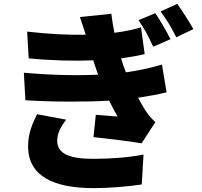

<svg xmlns="http://www.w3.org/2000/svg" viewBox="-20 -894 1040 990"><path d="M781 -826 694 -790C726 -744 743 -711 770 -653L859 -692C841 -729 806 -789 781 -826ZM894 -874 808 -835C841 -790 860 -759 889 -702L977 -744C957 -780 920 -838 894 -874ZM103 -519 111 -377C260 -368 420 -368 543 -375C556 -348 570 -321 586 -293C558 -295 509 -299 474 -302L462 -187C537 -179 654 -165 710 -155L781 -264C761 -283 747 -299 732 -321C719 -341 705 -365 692 -390C745 -398 794 -407 839 -418L815 -561C766 -547 709 -532 629 -521C624 -535 619 -548 615 -559C611 -570 608 -582 604 -593C654 -600 693 -607 726 -615L707 -753C673 -743 628 -732 570 -725C564 -756 558 -788 554 -823L392 -806C403 -774 413 -744 422 -715C334 -713 237 -718 120 -731L128 -593C254 -581 367 -579 461 -583C465 -569 471 -553 477 -534C480 -526 483 -518 486 -509C378 -504 250 -506 103 -519ZM321 -277 171 -305C147 -256 123 -203 125 -134C128 16 260 76 462 76C542 76 641 68 711 57L720 -97C649 -83 557 -75 462 -75C343 -75 275 -99 275 -168C275 -210 297 -245 321 -277Z"/></svg>

Font: Source Han Sans HK Heavy
Style: Regular
Weight: 900
Designer: Ryoko NISHIZUKA 西塚涼子 (kana, bopomofo & ideographs); Paul D. Hunt (Latin, Greek & Cyrillic); Sandoll Communications 산돌커뮤니
Foundry: Adobe
Version: Version 2.000;hotconv 1.0.107;makeotfexe 2.5.65593